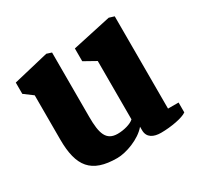

<svg xmlns="http://www.w3.org/2000/svg" viewBox="-128 -713 906 878"><g transform="rotate(-30 325.0 -274.0)"><path d="M71.8 -190.9C71.8 -47.9 119.6 13.7 255.9 13.7C302.2 13.7 379.9 -13.7 417 -58.6V-40C417 -1 448.2 13.7 486.8 13.7C540 13.7 603.5 2 625 -14.2V-66.4H569.3V-553.7L542 -562L337.9 -517.6V-450.2L399.9 -415.5V-107.4C383.8 -91.8 345.7 -81.5 313 -81.5C252.4 -81.5 238.3 -126 238.3 -213.9V-553.7L212.4 -562L25.9 -517.6V-458L71.8 -423.8Z"/></g></svg>

Font: Merriweather
Style: Heavy
Weight: 900
Designer: Eben Sorkin ( eben@eyebytes.com )
Foundry: Sorkin Type Co.
Version: Version 1.003